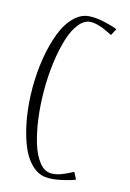

<svg xmlns="http://www.w3.org/2000/svg" viewBox="-122 -861 629 927"><g transform="rotate(15 192.5 -397.0)"><path d="M347.7 -772.9 330.1 -739.3Q328.1 -740.2 307.6 -750Q287.1 -759.8 279.1 -762.9Q271 -766.1 254.2 -770.5Q237.3 -774.9 222.7 -774.9Q189.9 -774.9 163.6 -742.9Q137.2 -710.9 120.8 -657.5Q104.5 -604 95.7 -537.6Q86.9 -471.2 86.9 -398.9Q86.9 -326.7 95.7 -259.5Q104.5 -192.4 121.1 -138.2Q137.7 -84 164.1 -51.5Q190.4 -19 222.7 -19Q234.9 -19 246.6 -21Q258.3 -22.9 270.5 -27.8Q282.7 -32.7 290.5 -35.9Q298.3 -39.1 312 -46.1Q325.7 -53.2 330.1 -55.2L347.7 -21Q331.1 -13.2 290.5 -3.7Q250 5.9 225.1 5.9H212.9Q168.5 5.9 132.8 -28.3Q97.2 -62.5 75.2 -119.6Q53.2 -176.8 41.5 -247.3Q29.8 -317.9 29.8 -395Q29.8 -472.7 41.5 -543.9Q53.2 -615.2 75.2 -672.9Q97.2 -730.5 133.1 -765.1Q168.9 -799.8 212.9 -799.8H225.1Q250 -799.8 290.5 -790.3Q331.1 -780.8 347.7 -772.9Z"/></g></svg>

Font: Reswysokr
Style: Regular
Weight: 500
Version: Version 0.984